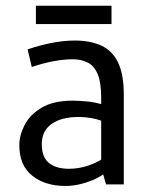

<svg xmlns="http://www.w3.org/2000/svg" viewBox="-20 -629 506 655"><path d="M202.6 5.4Q134.3 5.4 90.1 -29.5Q45.9 -64.5 45.9 -133.8Q45.9 -167 63.7 -202.1Q81.5 -237.3 121.8 -261.5Q162.1 -285.6 228 -285.6Q252 -285.6 284.2 -282.2Q304.2 -279.8 325.2 -273.9V-295.9Q325.2 -347.2 313.5 -375.5Q301.8 -403.8 279.8 -415.3Q257.8 -426.8 227.5 -426.8Q198.7 -426.8 162.8 -420.2Q127 -413.6 88.4 -400.4L74.2 -460.4Q113.3 -474.1 155.3 -482.4Q197.3 -490.7 234.9 -490.7Q288.1 -490.7 325.7 -473.4Q363.3 -456.1 382.8 -415.8Q402.3 -375.5 402.3 -306.2V0H341.8L332 -33.7Q322.3 -27.3 308.1 -20Q286.1 -9.3 258.5 -2Q231 5.4 202.6 5.4ZM215.8 -53.2Q251 -53.2 284.7 -65.4Q309.1 -74.2 325.2 -84.5V-217.3Q307.6 -223.6 292 -226.1Q268.6 -230 248.5 -230Q189.9 -230 156.2 -206.3Q122.6 -182.6 122.6 -137.2Q122.6 -92.8 147 -73Q171.4 -53.2 215.8 -53.2ZM102.5 -546.9V-609.4H360.4V-546.9Z"/></svg>

Font: Anaheim Medium
Style: Regular
Weight: 500
Version: Version 2.001